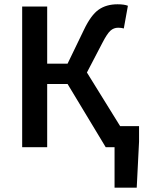

<svg xmlns="http://www.w3.org/2000/svg" viewBox="-20 -684 688 892"><path d="M83 0V-653.8H199.2V-388.2H293.9L370.1 -545.9Q402.8 -614.3 438.5 -639.2Q474.1 -664.1 525.9 -664.1Q557.1 -664.1 574.2 -657.2L555.2 -551.8Q543.5 -555.2 528.8 -555.2Q508.3 -555.2 492.9 -541.3Q477.5 -527.3 456.1 -485.8L383.8 -347.2L538.1 -98.1H626V-25.9L615.2 188H512.2V0H471.2L293.9 -293.9H199.2V0Z"/></svg>

Font: Source Sans 3 Semibold
Style: Regular
Weight: 600
Designer: Paul D. Hunt
Foundry: Adobe
Version: Version 3.052;hotconv 1.1.0;makeotfexe 2.6.0